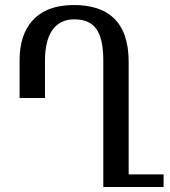

<svg xmlns="http://www.w3.org/2000/svg" viewBox="-20 -744 676 764"><path d="M274 -724C120 -724 58 -629 58 -506V-354H159V-504C159 -602 195 -667 275 -667C350 -667 391 -627 391 -504V0H631V-50H492V-498C492 -660 407 -724 274 -724Z"/></svg>

Font: Noto Serif Armenian ExtraCondensed SemiBold
Style: Regular
Weight: 600
Width: 2
Designer: Monotype Design Team
Foundry: Monotype Imaging Inc.
Version: Version 2.008